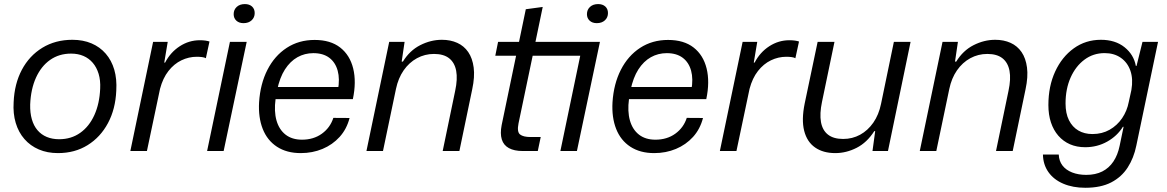

<svg xmlns="http://www.w3.org/2000/svg" viewBox="-20 -726 5608 923"><path d="M258.6 10Q207.4 10 166.6 -7.6Q125.7 -25.1 97.4 -57.6Q69 -90 55.6 -135Q42.1 -180 45.6 -234.9Q49.3 -323 85.1 -390.6Q121 -458.1 183.6 -496.4Q246.3 -534.7 328.1 -534.7Q379.3 -534.7 419.8 -517.5Q460.3 -500.3 488.3 -468Q516.3 -435.7 529.4 -390.9Q542.4 -346 539 -290.4Q535.3 -202 499.1 -134.3Q462.9 -66.6 401.2 -28.3Q339.6 10 258.6 10ZM264.3 -56.7Q322.3 -56.7 365.6 -87.4Q408.9 -118 433.7 -173Q458.6 -228 461.6 -300.1Q463.6 -339.9 454.1 -371.1Q444.6 -402.3 426.1 -423.9Q407.6 -445.6 381.4 -456.9Q355.1 -468.3 321.7 -468.3Q264 -468.3 220.9 -438Q177.9 -407.7 153 -352.7Q128.1 -297.7 125.1 -224.1Q124.1 -183.7 133.1 -152.5Q142.1 -121.3 160.3 -100Q178.4 -78.7 204.8 -67.7Q231.1 -56.7 264.3 -56.7Z M606.6 0 716 -524.7H786.3L769.6 -425.1H773.7Q799.4 -474.6 844 -503.6Q888.6 -532.6 940.7 -532.6Q955.3 -532.6 967.4 -530.9Q979.6 -529.1 987.1 -526.4L969.6 -446.1Q962.9 -450.1 950.9 -451.6Q939 -453.1 926.3 -453.1Q887.4 -453.1 852 -436Q816.6 -418.9 789.8 -384.7Q763 -350.6 749.3 -298.9L686.3 0Z M975.6 0 1085.3 -524.7H1165.9L1055.1 0ZM1150.6 -614.7Q1129.1 -614.7 1116.2 -626.7Q1103.3 -638.7 1103.3 -658Q1103.3 -679.1 1118 -692.8Q1132.7 -706.4 1157.1 -706.4Q1178.6 -706.4 1191.5 -694.8Q1204.4 -683.1 1204.4 -663.1Q1204.4 -642 1189.7 -628.4Q1175 -614.7 1150.6 -614.7Z M1426 10Q1358.2 10 1311.4 -20.6Q1264.7 -51.2 1243 -106.3Q1221.3 -161.5 1225.5 -234.7Q1231.3 -323.3 1265.8 -390.7Q1300.2 -458 1358.4 -496Q1416.7 -534 1492.5 -534Q1568.7 -534 1615.3 -497.6Q1662 -461.2 1677.9 -396.8Q1693.8 -332.3 1676.3 -249.5H1304.7Q1296.8 -190.8 1309.2 -146.9Q1321.7 -103 1352.8 -78.7Q1384 -54.5 1431.7 -54.5Q1487.3 -54.5 1527.2 -83.2Q1567.2 -112 1582.5 -159.3L1660.5 -158.8Q1646.8 -105.5 1612.7 -67.8Q1578.5 -30.2 1530.4 -10.1Q1482.3 10 1426 10ZM1312.3 -293.2 1301.2 -307.7H1617.3L1604.5 -292.8Q1614.3 -346.2 1603.3 -386.3Q1592.3 -426.3 1562.8 -448.4Q1533.2 -470.5 1486.5 -470.5Q1444.7 -470.5 1409.8 -450.9Q1375 -431.3 1349.8 -392.2Q1324.7 -353 1312.3 -293.2Z M1741.6 0 1851 -524.7H1925L1911 -429.9H1916.9Q1949.4 -483.1 2000.2 -508.9Q2051 -534.7 2104.3 -534.7Q2145.6 -534.7 2178.1 -520Q2210.7 -505.3 2231 -475.6Q2251.3 -446 2257.1 -401.5Q2263 -357 2250.1 -296.7L2188.4 0H2108.1L2168.1 -289.1Q2180.4 -346.3 2173 -385.6Q2165.6 -425 2139.1 -445.9Q2112.7 -466.7 2066.4 -466.7Q2022.3 -466.7 1984.4 -446.1Q1946.6 -425.4 1920.4 -387.7Q1894.3 -350 1883.6 -298.7L1821.1 0Z M2493.4 0Q2451.9 0 2426.3 -14.1Q2400.7 -28.1 2392.2 -56Q2383.7 -83.9 2391.6 -124.6L2461 -458.1H2361L2374.4 -524.7H2475.1L2507.7 -681.6L2589 -692.6L2554.1 -524.7H2864.1L2753.4 0H2673.9L2769.4 -458.1H2540.7L2472.7 -133Q2464.4 -92 2480 -79.6Q2495.6 -67.3 2530.1 -67.3H2579.4L2565.3 0ZM2848.9 -614.7Q2827.4 -614.7 2814.5 -626.7Q2801.6 -638.7 2801.6 -658Q2801.6 -679.1 2816.3 -692.8Q2831 -706.4 2855.4 -706.4Q2876.9 -706.4 2889.8 -694.8Q2902.7 -683.1 2902.7 -663.1Q2902.7 -642 2888 -628.4Q2873.3 -614.7 2848.9 -614.7Z M3125 10Q3057.2 10 3010.4 -20.6Q2963.7 -51.2 2942 -106.3Q2920.3 -161.5 2924.5 -234.7Q2930.3 -323.3 2964.8 -390.7Q2999.2 -458 3057.4 -496Q3115.7 -534 3191.5 -534Q3267.7 -534 3314.3 -497.6Q3361 -461.2 3376.9 -396.8Q3392.8 -332.3 3375.3 -249.5H3003.7Q2995.8 -190.8 3008.2 -146.9Q3020.7 -103 3051.8 -78.7Q3083 -54.5 3130.7 -54.5Q3186.3 -54.5 3226.2 -83.2Q3266.2 -112 3281.5 -159.3L3359.5 -158.8Q3345.8 -105.5 3311.7 -67.8Q3277.5 -30.2 3229.4 -10.1Q3181.3 10 3125 10ZM3011.3 -293.2 3000.2 -307.7H3316.3L3303.5 -292.8Q3313.3 -346.2 3302.3 -386.3Q3291.3 -426.3 3261.8 -448.4Q3232.2 -470.5 3185.5 -470.5Q3143.7 -470.5 3108.8 -450.9Q3074 -431.3 3048.8 -392.2Q3023.7 -353 3011.3 -293.2Z M3440.6 0 3550 -524.7H3620.3L3603.6 -425.1H3607.7Q3633.4 -474.6 3678 -503.6Q3722.6 -532.6 3774.7 -532.6Q3789.3 -532.6 3801.4 -530.9Q3813.6 -529.1 3821.1 -526.4L3803.6 -446.1Q3796.9 -450.1 3784.9 -451.6Q3773 -453.1 3760.3 -453.1Q3721.4 -453.1 3686 -436Q3650.6 -418.9 3623.8 -384.7Q3597 -350.6 3583.3 -298.9L3520.3 0Z M3995.4 10Q3937 10 3898.2 -17.1Q3859.4 -44.1 3845.9 -97.2Q3832.4 -150.3 3848.4 -228.7L3910.6 -524.7H3991.6L3931.6 -236.3Q3919.6 -179.4 3926.6 -139.6Q3933.7 -99.7 3960.3 -78.9Q3986.9 -58 4033.4 -58Q4077.7 -58 4114.8 -78.3Q4151.9 -98.6 4178.3 -136.4Q4204.7 -174.3 4215.4 -226.7L4277.1 -524.7H4357.4L4248.7 0H4174.3L4187.3 -95.6H4182.9Q4147.9 -40.7 4098.1 -15.4Q4048.3 10 3995.4 10Z M4401.6 0 4511 -524.7H4585L4571 -429.9H4576.9Q4609.4 -483.1 4660.2 -508.9Q4711 -534.7 4764.3 -534.7Q4805.6 -534.7 4838.1 -520Q4870.7 -505.3 4891 -475.6Q4911.3 -446 4917.1 -401.5Q4923 -357 4910.1 -296.7L4848.4 0H4768.1L4828.1 -289.1Q4840.4 -346.3 4833 -385.6Q4825.6 -425 4799.1 -445.9Q4772.7 -466.7 4726.4 -466.7Q4682.3 -466.7 4644.4 -446.1Q4606.6 -425.4 4580.4 -387.7Q4554.3 -350 4543.6 -298.7L4481.1 0Z M5197.3 176.7Q5137.6 176.7 5091.6 157.1Q5045.7 137.6 5020.1 101.4Q4994.6 65.3 4993.7 17H5069.7Q5071 47.7 5087.6 69.6Q5104.3 91.4 5134.2 103.1Q5164.1 114.7 5202 114.7Q5246.6 114.7 5279.1 98.2Q5311.6 81.7 5332.4 50.5Q5353.3 19.3 5362.3 -24.6L5381.4 -116.3H5378Q5350.6 -72.1 5302.6 -45.2Q5254.6 -18.3 5196.9 -18.3Q5156.3 -18.3 5123.8 -32.4Q5091.3 -46.6 5067.9 -73.4Q5044.6 -100.1 5032.2 -137.4Q5019.9 -174.7 5019.9 -221Q5019.9 -311.4 5052.5 -382.1Q5085.1 -452.7 5142.1 -493.7Q5199 -534.7 5272.3 -534.7Q5341.4 -534.7 5385.9 -499.1Q5430.3 -463.6 5440.4 -409.1H5443.6L5472.3 -524.7H5547L5442.6 -25.9Q5430.7 33.3 5401.2 79.1Q5371.7 125 5321.8 150.9Q5271.9 176.7 5197.3 176.7ZM5231.6 -81.6Q5277.9 -81.6 5314.2 -102.2Q5350.6 -122.9 5374.4 -157.9Q5398.1 -192.9 5406.3 -235.9L5418.9 -293.3Q5428 -346 5414.2 -385.9Q5400.4 -425.7 5368.1 -448.2Q5335.9 -470.7 5290.3 -470.7Q5235.6 -470.7 5193.2 -439.1Q5150.9 -407.6 5126.6 -352.9Q5102.4 -298.3 5102.4 -228.6Q5102.4 -181 5118.7 -148.3Q5135 -115.6 5163.9 -98.6Q5192.9 -81.6 5231.6 -81.6Z"/></svg>

Font: Mona Sans
Style: Italic
Weight: 200
Italic angle: -11.6951°
Designer: Deni Anggara
Foundry: GitHub
Version: Version 2.000